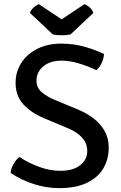

<svg xmlns="http://www.w3.org/2000/svg" viewBox="-20 -910 596 942"><path d="M32 -62Q34 -84 46.8 -105.8Q59.5 -127.5 75 -140Q118.5 -111 171.5 -91.5Q224.5 -72 276 -72Q338 -72 373 -99Q408 -126 408 -169Q408 -206.5 383.2 -234.2Q358.5 -262 314 -280.5L193.5 -331Q130.5 -358 93.5 -399.2Q56.5 -440.5 56.5 -504Q56.5 -557.5 84.5 -601.2Q112.5 -645 163 -670.5Q213.5 -696 280.5 -696Q342 -696 396.5 -680.2Q451 -664.5 490 -645Q489.5 -623.5 479.2 -601.5Q469 -579.5 453 -565.5Q413.5 -585 367.2 -598.8Q321 -612.5 282.5 -612.5Q226 -612.5 192.5 -584.5Q159 -556.5 159 -515Q159 -480.5 183.2 -459Q207.5 -437.5 245 -421.5L364 -372Q406 -354.5 439.8 -328.5Q473.5 -302.5 493.5 -267Q513.5 -231.5 513.5 -186Q513.5 -129 487 -84Q460.5 -39 406.5 -13Q352.5 13 270 13Q208 13 144.8 -7.2Q81.5 -27.5 32 -62ZM394 -889.5Q406 -885.5 419.2 -874.2Q432.5 -863 438 -846.5L326 -741Q317.5 -739 306 -738Q294.5 -737 282.5 -737Q270.5 -737 259.2 -738Q248 -739 239 -741L127 -846.5Q132.5 -863 146 -874.2Q159.5 -885.5 171 -889.5L282.5 -815Z"/></svg>

Font: Signika Negative Light
Style: Regular
Weight: 400
Version: Version 2.001